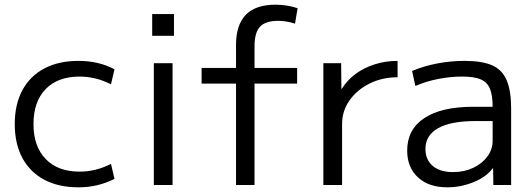

<svg xmlns="http://www.w3.org/2000/svg" viewBox="-20 -790 2271 820"><path d="M315 10Q230 10 169 -22.5Q108 -55 75.5 -115.5Q43 -176 43 -260Q43 -344 75.5 -404.5Q108 -465 169 -497.5Q230 -530 315 -530Q357 -530 395 -521.5Q433 -513 469 -494L454 -430Q420 -447 387 -455Q354 -463 320 -463Q227 -463 175 -409.5Q123 -356 123 -260Q123 -165 175 -111Q227 -57 320 -57Q354 -57 387 -65Q420 -73 454 -90L469 -26Q433 -8 395 1Q357 10 315 10Z M630 -637V-730H723V-637ZM637 0V-520H717V0Z M988 0V-433H841V-500H988V-597Q988 -684 1030 -727Q1072 -770 1157 -770Q1182 -770 1206 -766Q1230 -762 1251 -755L1240 -689Q1204 -701 1168 -701Q1114 -701 1090.5 -676Q1067 -651 1067 -591V-500H1249V-433H1067V0Z M1361 0V-520H1437L1438 -411H1440Q1463 -448 1499 -474.5Q1535 -501 1581 -515.5Q1627 -530 1678 -530V-460Q1612 -460 1558 -433Q1504 -406 1472.5 -361Q1441 -316 1441 -260V0Z M1890 10Q1811 10 1765 -32.5Q1719 -75 1719 -147Q1719 -237 1792 -285.5Q1865 -334 2001 -334H2084Q2084 -384 2072 -412Q2060 -440 2032 -451.5Q2004 -463 1954 -463Q1904 -463 1852.5 -453Q1801 -443 1754 -423L1740 -487Q1790 -508 1847.5 -519Q1905 -530 1964 -530Q2039 -530 2082 -511Q2125 -492 2144 -447Q2163 -402 2163 -327V0H2087L2086 -71H2084Q2058 -35 2003.5 -12.5Q1949 10 1890 10ZM1915 -55Q1962 -55 2000.5 -73Q2039 -91 2061.5 -121.5Q2084 -152 2084 -189V-273H2011Q1905 -273 1851 -242.5Q1797 -212 1797 -154Q1797 -108 1828 -81.5Q1859 -55 1915 -55Z"/></svg>

Font: M PLUS 1 Thin
Style: Regular
Weight: 400
Version: Version 1.001